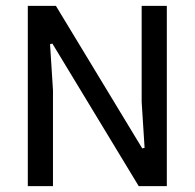

<svg xmlns="http://www.w3.org/2000/svg" viewBox="-20 -636 665 656"><path d="M75 -616H171L466 -129L474 -131L464 -288V-616H550V0H454L159 -487L151 -485L161 -328V0H75Z"/></svg>

Font: Athiti Medium
Style: Regular
Weight: 500
Designer: CadsonDemak Team
Foundry: CadsonDemak
Version: Version 1.033